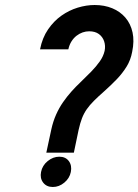

<svg xmlns="http://www.w3.org/2000/svg" viewBox="-20 -730 553 767"><path d="M140 -533H253Q257 -551 265.5 -564.5Q274 -578 285.5 -587Q297 -596 310 -600.5Q323 -605 336 -605Q360 -605 375 -594Q390 -583 396 -565Q402 -547 398 -527Q393 -505 378.5 -484.5Q364 -464 344 -443.5Q324 -423 301 -401Q283 -384 265.5 -364.5Q248 -345 232 -322Q216 -299 204 -272Q192 -245 185 -213L165 -120H275L294 -211Q300 -238 307.5 -257.5Q315 -277 326.5 -293.5Q338 -310 355 -327Q372 -344 397 -366Q424 -390 446.5 -413.5Q469 -437 485.5 -463.5Q502 -490 508 -523Q517 -566 509.5 -600.5Q502 -635 481 -659.5Q460 -684 428.5 -697Q397 -710 358 -710Q325 -710 290.5 -699.5Q256 -689 225.5 -667.5Q195 -646 172 -612.5Q149 -579 140 -533ZM217 -104Q192 -104 170.5 -86.5Q149 -69 144 -43Q139 -18 152.5 -0.5Q166 17 191 17Q216 17 237 -0.5Q258 -18 263 -43Q268 -69 255 -86.5Q242 -104 217 -104Z"/></svg>

Font: Advent Pro
Style: Italic
Weight: 400
Italic angle: -12°
Designer: VivaRado, Andreas Kalpakidis
Foundry: VivaRado, Andreas Kalpakidis
Version: Version 3.000